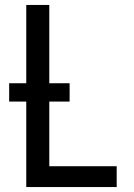

<svg xmlns="http://www.w3.org/2000/svg" viewBox="-20 -755 540 775"><path d="M86 0H451V-84H179V-345H261V-419H179V-735H86V-419H17V-345H86Z"/></svg>

Font: Iosevka SS08 Medium
Style: Regular
Weight: 500
Monospace: yes
Designer: Belleve Invis
Foundry: Belleve Invis
Version: Version 3.4.3; ttfautohint (v1.8.3)